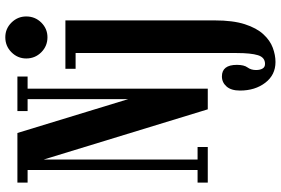

<svg xmlns="http://www.w3.org/2000/svg" viewBox="-184 -600 1034 706"><g transform="rotate(-90 333.0 -247.0)"><path d="M14.5 0V-37.5H61V-662.5H14.5V-700H197L321.5 -292.5V-662.5H277.5V-700H404.5V-662.5H360V0H284L99.5 -603V-37.5H145.5V0ZM549 -589.5Q516.5 -589.5 493.8 -612.2Q471 -635 471 -667.5Q471 -699 493.8 -721.8Q516.5 -744.5 549 -744.5Q580.5 -744.5 603 -721.8Q625.5 -699 625.5 -667.5Q625.5 -635 603 -612.2Q580.5 -589.5 549 -589.5ZM458 249Q410.5 249 381.8 211.5Q353 174 353 118.5Q353 86 368 69Q383 52 405 52Q447.5 52 447.5 107Q447.5 133.5 438 146.2Q428.5 159 428.5 177.5Q428.5 192 433.8 201.2Q439 210.5 451 210.5Q475 210.5 483 184.5Q491 158.5 491 106.5V-486H433V-523.5H611V25.5Q611 92.5 597 136Q583 179.5 560.2 204.2Q537.5 229 510.5 239Q483.5 249 458 249Z"/></g></svg>

Font: Imbue 10pt
Style: Bold
Weight: 700
Designer: Tyler Finck
Foundry: Etcetera Type Company
Version: Version 1.102; ttfautohint (v1.8.3)